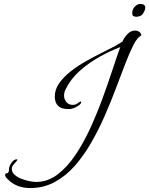

<svg xmlns="http://www.w3.org/2000/svg" viewBox="-20 -853 757 974"><path d="M133 101Q100 101 71.5 90.5Q43 80 19 56Q15 52 10.5 46.5Q6 41 6 35Q6 27 12 26.5Q18 26 19 25Q25 20 25 13.5Q25 7 26 0Q28 -13 39.5 -29Q51 -45 66 -45Q66 -45 67 -44.5Q68 -44 68 -43Q68 -39 61 -32Q54 -25 47 -16Q40 -7 40 4Q40 21 54 33.5Q68 46 88.5 54Q109 62 129.5 66Q150 70 163 70Q222 70 271.5 32.5Q321 -5 363 -67.5Q405 -130 439.5 -206Q474 -282 502 -359Q530 -436 552 -503Q574 -570 590 -614Q539 -595 484.5 -564.5Q430 -534 384.5 -493.5Q339 -453 314 -402Q305 -387 305 -368Q305 -349 317 -335Q329 -321 349 -321Q364 -321 374.5 -329.5Q385 -338 390 -338Q392 -338 392 -336Q392 -326 377.5 -317Q363 -308 356 -305Q349 -303 344 -301.5Q339 -300 331 -300H324Q258 -300 258 -364Q258 -400 281 -432Q304 -464 340 -492Q376 -520 418 -543.5Q460 -567 499 -586.5Q538 -606 565 -620L601 -642Q609 -661 626 -679.5Q643 -698 666 -698Q677 -698 686.5 -691.5Q696 -685 697 -673Q677 -664 657.5 -626Q638 -588 616 -531Q594 -474 568.5 -406Q543 -338 512 -267Q481 -196 443.5 -130.5Q406 -65 360 -12.5Q314 40 257.5 70.5Q201 101 133 101ZM672 -768Q665 -768 659 -770.5Q653 -773 652 -777Q651 -780 651 -786Q651 -806 664 -819.5Q677 -833 691 -833Q717 -833 717 -814Q717 -802 706 -785Q701 -776 691 -772Q681 -768 672 -768Z"/></svg>

Font: Beau Rivage
Style: Regular
Weight: 400
Designer: Robert E. Leuschke
Foundry: Robert E. Leuschke
Version: Version 1.010; ttfautohint (v1.8.3)